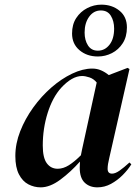

<svg xmlns="http://www.w3.org/2000/svg" viewBox="-20 -791 599 826"><path d="M155 15Q127 15 102 2Q77 -11 61.5 -41Q46 -71 46 -120Q46 -173 67 -226.5Q88 -280 123 -328.5Q158 -377 201 -414.5Q244 -452 290 -474Q336 -496 377 -496Q397 -496 414.5 -488.5Q432 -481 448 -468L529 -499L537 -494L450 -111Q443 -83 443 -65Q443 -44 462 -44Q476 -44 494.5 -57Q513 -70 537 -92L545 -84Q530 -60 507.5 -37.5Q485 -15 457.5 0Q430 15 399 15Q365 15 344 -5.5Q323 -26 323 -69Q323 -83 324 -96Q284 -51 239.5 -18Q195 15 155 15ZM164 -165Q164 -112 181.5 -88.5Q199 -65 228 -65Q252 -65 276 -80Q300 -95 328 -123Q330 -135 333 -148L396 -436Q383 -452 365 -458Q347 -464 333 -464Q290 -464 243 -413Q206 -372 185 -305Q164 -238 164 -165ZM401 -548Q354 -548 322 -575Q290 -602 290 -647Q290 -686 308 -713.5Q326 -741 355 -756Q384 -771 416 -771Q462 -771 494 -745Q526 -719 526 -673Q526 -633 508 -605Q490 -577 461.5 -562.5Q433 -548 401 -548ZM401 -573Q431 -573 451 -598.5Q471 -624 471 -668Q471 -700 457 -723Q443 -746 414 -746Q383 -746 363.5 -719Q344 -692 344 -651Q344 -618 358.5 -595.5Q373 -573 401 -573Z"/></svg>

Font: DeepMind Serif Display
Style: Italic
Weight: 400
Italic angle: -12°
Designer: Frank Grießhammer / Modifications: Colophon Foundry
Foundry: Colophon Foundry
Version: Version 5.003; ttfautohint (v1.8.2)